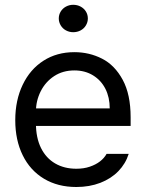

<svg xmlns="http://www.w3.org/2000/svg" viewBox="-20 -749 593 780"><path d="M158.7 -22.9C196.1 -0.5 239.9 10.7 290 10.7C325.8 10.7 358.4 5 387.7 -6.3C417 -17.7 441.4 -33.5 460.9 -53.7C480.5 -73.9 494.5 -97.3 502.9 -124H413.1C406.6 -112.3 397.6 -102.1 386.2 -93.3C374.8 -84.5 361 -77.3 344.7 -71.8C328.5 -66.2 310.2 -63.5 290 -63.5C257.5 -63.5 228.8 -70.6 204.1 -85C179.4 -99.3 160.2 -120.3 146.5 -147.9C132.8 -175.6 126 -209 126 -248V-295.9C126 -325.2 132.5 -352.7 145.5 -378.4C158.5 -404.1 176.8 -424.6 200.2 -439.9C223.6 -455.2 251 -462.9 282.2 -462.9C310.9 -462.9 336.1 -456.2 357.9 -442.9C379.7 -429.5 396.5 -411.3 408.2 -388.2C419.9 -365.1 425.8 -338.5 425.8 -308.6H100.6V-237.3H510.7V-272.5C510.7 -334.3 500 -385.1 478.5 -424.8C457 -464.5 429 -493.2 394.5 -510.7C360 -528.3 322.6 -537.1 282.2 -537.1C234.7 -537.1 192.9 -525.6 156.7 -502.4C120.6 -479.3 92.4 -446.8 72.3 -404.8C52.1 -362.8 42 -314.8 42 -260.7C42 -206.7 52.1 -159.2 72.3 -118.2C92.4 -77.1 121.3 -45.4 158.7 -22.9ZM248 -625.5C257.2 -620.6 266.9 -618.2 277.3 -618.2C288.4 -618.2 298.5 -620.6 307.6 -625.5C316.7 -630.4 323.9 -637.2 329.1 -646C334.3 -654.8 336.9 -664.1 336.9 -673.8C336.9 -684.2 334.3 -693.7 329.1 -702.1C323.9 -710.6 316.7 -717.3 307.6 -722.2C298.5 -727.1 288.4 -729.5 277.3 -729.5C266.9 -729.5 257.2 -727.1 248 -722.2C238.9 -717.3 231.8 -710.6 226.6 -702.1C221.4 -693.7 218.8 -684.2 218.8 -673.8C218.8 -664.1 221.4 -654.8 226.6 -646C231.8 -637.2 238.9 -630.4 248 -625.5Z"/></svg>

Font: Pretendard Variable
Style: Regular
Weight: 400
Designer: Base glyphs from Inter by Rasmus Andersson; Hangeul glyphs from Noto Sans CJK(Source Han Sans) by Jang Soo-young and Kan
Foundry: Kil Hyung-jin
Version: Version 1.309;Glyphs 3.2 (3225)